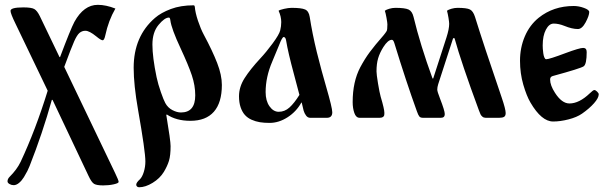

<svg xmlns="http://www.w3.org/2000/svg" viewBox="-20 -497 2567 810"><path d="M11.7 268.1Q11.7 257.8 20.5 249Q51.3 218.3 66.9 186Q129.9 51.8 181.2 -114.3L45.4 -397Q24.4 -439.9 24.4 -451.2Q24.4 -465.8 78.6 -465.8Q112.3 -465.8 124.5 -459Q136.7 -452.1 147.9 -429.2L231 -256.3H233.4Q277.8 -374.5 293.9 -404.8Q333.5 -476.6 392.6 -476.6Q426.8 -476.6 466.8 -460.9Q437.5 -410.2 424.3 -348.1Q419.9 -327.1 413.1 -327.1Q405.8 -327.1 385.7 -343.8Q356.9 -367.2 340.3 -367.2Q326.2 -367.2 315.4 -358.2Q304.7 -349.1 293 -322.8Q281.2 -296.4 251 -214.8L465.8 233.4Q480.5 263.7 480.5 270.5Q480.5 275.9 460.2 280.5Q439.9 285.2 415.5 285.2Q388.2 285.2 377.2 278.8Q366.2 272.5 353.5 245.1L201.7 -75.7H198.7Q159.7 64.5 105 203.1Q101.1 212.9 95.5 224.4Q89.8 235.8 80.8 250.5Q71.8 265.1 60.3 274.7Q48.8 284.2 37.6 284.2Q28.3 284.2 20 279.3Q11.7 274.4 11.7 268.1Z M543.9 -210.9Q543.9 -343.8 633.8 -421.4Q659.2 -443.4 700.7 -459Q742.2 -474.6 796.9 -474.6Q800.8 -474.6 801.8 -468.8Q803.7 -443.8 815.2 -409.4Q826.7 -375 839.8 -350.6Q876.5 -282.2 896.2 -231.2Q916 -180.2 916 -138.7Q916 -64 882.3 -25.6Q848.6 12.7 783.2 12.7Q723.6 12.7 683.6 -14.2L681.6 -11.7Q699.7 96.7 699.7 119.6Q699.7 158.7 692.9 181.2Q686 203.6 671.4 228Q654.3 255.9 623.8 274.4Q593.3 293 566.9 293Q561.5 293 558.1 289.8Q554.7 286.6 554.7 282.2Q554.7 273.4 570.3 259.3Q580.1 249.5 586.7 228.3Q593.3 207 593.3 184.1Q593.3 141.6 562.5 -33.2Q543.9 -138.7 543.9 -210.9ZM623 -309.1Q623 -255.9 640.6 -171.4Q647 -141.6 658.7 -108.2Q670.4 -74.7 677.2 -62.5Q688 -42.5 707.3 -32.5Q726.6 -22.5 743.2 -22.5Q803.7 -22.5 803.7 -94.7Q803.7 -136.2 789.3 -179.2Q774.9 -222.2 742.2 -292.5Q703.1 -376 698.7 -411.1Q697.3 -422.9 692.9 -422.9Q674.3 -422.9 648.7 -391.8Q623 -360.8 623 -309.1Z M988.3 -90.8Q988.3 -130.4 1012 -167.5Q1035.6 -204.6 1078.6 -251Q1102.5 -276.4 1130.1 -313.7Q1157.7 -351.1 1162.1 -368.7Q1166.5 -386.2 1166.5 -403.8Q1166.5 -427.2 1155.3 -451.7Q1160.2 -455.6 1178.5 -459.7Q1196.8 -463.9 1210 -463.9Q1251.5 -463.9 1267.1 -457Q1282.7 -450.2 1286.6 -425.8Q1297.4 -356 1316.4 -277.8Q1337.9 -192.4 1356 -130.9Q1381.8 -42 1381.8 -23.4Q1381.8 0 1358.9 0H1288.6Q1278.3 0 1271.2 -9.5Q1264.2 -19 1261 -30Q1257.8 -41 1252.9 -64L1251.5 -64.5Q1230 -25.9 1193.1 -2.2Q1156.2 21.5 1117.2 21.5Q1094.7 21.5 1076.4 18.6Q1058.1 15.6 1041.3 8.1Q1024.4 0.5 1013.2 -12Q1002 -24.4 995.1 -44.4Q988.3 -64.5 988.3 -90.8ZM1100.6 -108.4Q1100.6 -71.8 1116.9 -48.6Q1133.3 -25.4 1155.8 -25.4Q1181.2 -25.4 1201.2 -43.5Q1221.2 -61.5 1243.2 -96.7Q1235.4 -128.4 1219.7 -185.5Q1195.3 -275.4 1187 -326.2Q1184.6 -340.8 1176.8 -340.8Q1170.4 -340.8 1157.2 -306.2Q1147.5 -281.2 1128.4 -236.8Q1100.6 -171.9 1100.6 -108.4Z M1467.8 -66.4Q1467.8 -152.3 1500 -213.4Q1519 -249 1540 -277.3Q1561 -305.7 1598.6 -348.6Q1607.4 -359.4 1611.3 -366.2Q1614.3 -371.6 1614.3 -394.5Q1614.3 -400.9 1610.6 -421.6Q1606.9 -442.4 1603.5 -451.7Q1608.9 -456.1 1622.1 -460Q1635.3 -463.9 1647.9 -463.9Q1688.5 -463.9 1703.6 -456.8Q1718.8 -449.7 1724.6 -425.8Q1752.9 -308.1 1804.7 -166H1807.6L1863.8 -339.8Q1875 -375 1875 -396.5Q1875 -403.3 1872.1 -421.6Q1869.1 -439.9 1865.7 -451.7Q1871.1 -456.1 1884.3 -460Q1897.5 -463.9 1910.2 -463.9Q1949.2 -463.9 1962.6 -457Q1976.1 -450.2 1983.9 -425.8Q2019.5 -310.5 2096.7 -85Q2113.3 -36.1 2113.3 -20Q2113.3 -8.3 2106.7 -4.2Q2100.1 0 2085.9 0H2029.3Q2021 0 2015.4 -4.6Q2009.8 -9.3 2007.3 -14.4Q2004.9 -19.5 2000.5 -31.2Q1925.8 -233.4 1897.5 -335.9H1891.6L1828.6 -141.6Q1824.7 -128.9 1824.7 -119.1Q1824.7 -110.8 1836.4 -81.1Q1856.4 -29.8 1856.4 -15.6Q1856.4 0 1839.4 0H1765.1Q1753.9 0 1749.3 -5.4Q1744.6 -10.7 1738.8 -27.3Q1692.4 -155.8 1644 -314Q1639.6 -329.1 1633.3 -329.1Q1616.7 -329.1 1597.2 -298.3Q1582 -273.9 1575.2 -251Q1568.4 -228 1568.4 -195.8Q1568.4 -183.6 1574.7 -145Q1581.1 -106.4 1585.9 -89.4Q1601.6 -36.6 1601.6 -21Q1601.6 -13.7 1600.6 -9.8Q1599.6 -5.9 1594.7 -2.9Q1589.8 0 1580.6 0H1497.6Q1481.9 0 1474.9 -20.3Q1467.8 -40.5 1467.8 -66.4Z M2173.8 -240.7Q2173.8 -295.9 2194.1 -343.5Q2214.4 -391.1 2252.4 -421.9Q2314.5 -471.7 2400.4 -471.7Q2421.9 -471.7 2443.8 -463.6Q2465.8 -455.6 2465.8 -446.3Q2465.8 -431.2 2450.7 -402.8Q2435.5 -374.5 2418 -374.5Q2393.6 -374.5 2361.3 -387.7Q2336.9 -397.5 2315.9 -397.5Q2296.4 -397.5 2283 -371.8Q2269.5 -346.2 2269.5 -305.2Q2269.5 -299.3 2270 -291Q2270.5 -282.7 2272 -272.2Q2273.4 -261.7 2276.6 -254.4Q2279.8 -247.1 2284.2 -247.1Q2297.4 -247.1 2365.7 -272.9Q2424.8 -294.9 2440.4 -294.9Q2455.1 -294.9 2455.1 -277.3Q2455.1 -226.1 2442.4 -217.3Q2430.2 -208.5 2312 -176.3Q2300.8 -173.3 2300.8 -161.6Q2300.8 -137.2 2321.3 -105.5Q2350.1 -60.5 2382.3 -60.5Q2423.3 -60.5 2467.8 -103Q2482.4 -117.2 2487.3 -117.2Q2492.2 -117.2 2499 -110.6Q2505.9 -104 2505.9 -99.1Q2505.9 -84 2486.1 -61.5Q2466.3 -39.1 2435.5 -17.6Q2413.6 -2.4 2378.7 6.6Q2343.8 15.6 2313.5 15.6Q2264.6 15.6 2217.8 -64.5Q2201.7 -91.8 2187.7 -139.6Q2173.8 -187.5 2173.8 -240.7Z"/></svg>

Font: Monomachus
Style: Medium
Weight: 500
Designer: Alexey Kryukov
Version: Version 1.0